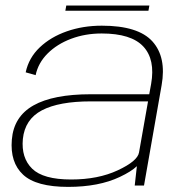

<svg xmlns="http://www.w3.org/2000/svg" viewBox="-20 -690 691 714"><path d="M481 0 489 -72Q468 -52 425.5 -32Q347.5 5 233.5 5Q114.5 5 65.8 -40.5Q17 -86 24 -170.5Q31 -256.5 104.5 -298Q178 -339.5 317.5 -339.5H535L542 -378Q558 -468.5 513 -517Q468 -565.5 358 -565.5Q297 -565.5 244.5 -545.8Q192 -526 157 -491Q122 -456 112.5 -410.5L75.5 -421Q87 -475 127.8 -513.8Q168.5 -552.5 228.5 -573.5Q288.5 -594.5 358.5 -594.5Q494 -594.5 546.8 -536Q599.5 -477.5 581 -373L515.5 0ZM497 -123 530.5 -313H317.5Q199.5 -313 136 -279.8Q72.5 -246.5 65 -173Q58.5 -103 99.5 -62.8Q140.5 -22.5 244.5 -22.5Q345 -22.5 418.2 -56.8Q491.5 -91 497 -123ZM223 -650 226.5 -669.5H535.5L532 -650Z"/></svg>

Font: Anybody ExtraExpanded ExtraLight
Style: Italic
Weight: 200
Width: 8
Italic angle: -10°
Designer: Tyler Finck
Foundry: Etcetera Type Company
Version: Version 1.010; ttfautohint (v1.8.3) -l 8 -r 50 -G 200 -x 14 